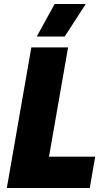

<svg xmlns="http://www.w3.org/2000/svg" viewBox="-20 -936 537 956"><path d="M14 0H427L454 -156H224L319 -700H136ZM407 -916H252L163 -754H302Z"/></svg>

Font: Fixel Text 20240404 ExtraBold
Style: Italic
Weight: 800
Width: 4
Italic angle: -10°
Designer: AlfaBravo + MacPaw
Foundry: Kyrylo Tkachov, Marchela Mozhyna, Serhii Makarenko, Maria Weinstein, Zakhar Kryvoshyya
Version: Version 1.211;Glyphs 3.2 (3225)